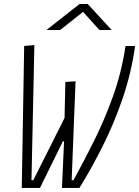

<svg xmlns="http://www.w3.org/2000/svg" viewBox="-20 -918 680 938"><path d="M282.7 0 293 -227.5H287.1L175.3 0H86.4L98.1 -693.4L147.9 -697.8L133.8 -37.6H142.6L295.4 -341.8L299.3 -517.6L349.1 -521L330.1 -37.6H338.9Q386.7 -124.5 438 -226.8Q489.3 -329.1 531.5 -446Q573.7 -563 593.3 -693.4H640.1Q621.1 -559.6 578.9 -436.3Q536.6 -313 481.4 -203.4Q426.3 -93.8 368.2 0ZM207 -771.5 368.7 -898.4H408.7L525.4 -771.5H465.8L385.7 -859.9L273.9 -771.5Z"/></svg>

Font: Cascadia Mono NF ExtraLight
Style: Italic
Weight: 200
Italic angle: -10°
Monospace: yes
Designer: Aaron Bell
Foundry: Saja Typeworks
Version: Version 2404.023; ttfautohint (v1.8.4)